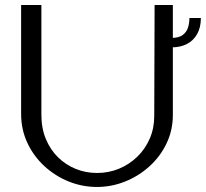

<svg xmlns="http://www.w3.org/2000/svg" viewBox="-20 -736 827 771"><path d="M369.4 14.8Q310.5 14.8 255.8 -7.2Q201.1 -29.3 158.1 -69Q115 -108.8 89.9 -162.3Q64.8 -215.9 64.8 -278.8V-716H146.2V-275.3Q146.2 -221 164.2 -177.8Q182.1 -134.5 213.4 -104Q244.6 -73.6 284.7 -57.5Q324.8 -41.4 369.4 -41.4Q416.6 -41.4 457.9 -58.5Q499.3 -75.6 531.2 -106.6Q563.2 -137.6 581.3 -179.3Q599.4 -221 599.4 -270.1L600.8 -716H674.1V-274.9Q674.1 -213.1 648.8 -160.2Q623.6 -107.4 580.2 -68.1Q536.9 -28.9 482.4 -7.1Q427.9 14.8 369.4 14.8ZM786.6 -663.6Q786.6 -625.7 771.6 -599.1Q756.6 -572.6 730.3 -559.2Q704 -545.8 669.2 -545.8V-583.8Q698.4 -583.9 713.9 -595.6Q729.4 -607.3 735.1 -625.7Q740.8 -644.1 740.6 -663.6Z"/></svg>

Font: Russolo 10pt ExtraLight
Style: Regular
Weight: 200
Designer: Micah Stupak-Hahn
Version: Version 1.000